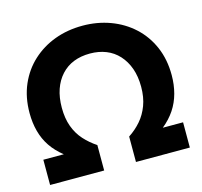

<svg xmlns="http://www.w3.org/2000/svg" viewBox="-103 -820 982 933"><g transform="rotate(-15 388.5 -353.5)"><path d="M140 -127Q102 -157 78 -192.5Q54 -228 42.5 -271Q31 -314 31 -363Q31 -442 58.5 -505.5Q86 -569 135 -614Q184 -659 248.5 -683Q313 -707 389 -707Q463 -707 528 -683Q593 -659 642 -614Q691 -569 718.5 -505.5Q746 -442 746 -363Q746 -315 734.5 -272Q723 -229 699 -193Q675 -157 638 -127H740V0H469V-128Q504 -151 530.5 -181.5Q557 -212 572.5 -253Q588 -294 588 -347Q588 -399 573.5 -439.5Q559 -480 532.5 -509Q506 -538 469.5 -552.5Q433 -567 389 -567Q343 -567 306.5 -552.5Q270 -538 243.5 -509Q217 -480 203 -439.5Q189 -399 189 -347Q189 -294 204 -253Q219 -212 246.5 -181.5Q274 -151 309 -128V0H37V-127Z"/></g></svg>

Font: Albert Sans ExtraBold
Style: Regular
Weight: 800
Designer: Andreas Rasmussen
Foundry: a.Foundry
Version: Version 1.025